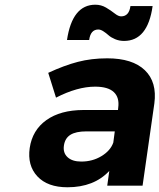

<svg xmlns="http://www.w3.org/2000/svg" viewBox="-20 -793 681 820"><path d="M106.9 -161.1Q118.2 -237.3 178 -280Q237.8 -322.8 335.9 -323.2H483.9L484.9 -333Q490.7 -376.5 466.1 -399.7Q441.4 -422.9 386.2 -422.9Q310.5 -422.9 219.2 -376L186 -481.9Q254.4 -513.7 312.5 -528.8Q370.6 -543.9 438 -543.9Q545.9 -543.9 598.6 -493.2Q651.4 -442.4 639.2 -351.1L588.9 0H438L446.8 -63Q381.3 6.8 268.1 6.8Q183.1 6.8 139.6 -39.8Q96.2 -86.4 106.9 -161.1ZM252.9 -170.9Q248.5 -140.1 268.6 -121.6Q288.6 -103 327.1 -103Q375 -103 413.3 -126.2Q451.7 -149.4 463.9 -184.1L470.2 -231.9H349.1Q304.2 -231.9 280.8 -217.3Q257.3 -202.6 252.9 -170.9ZM266.1 -622.1Q288.6 -772.9 387.2 -772.9Q412.1 -772.9 433.1 -760.5Q454.1 -748 469.7 -735.6Q485.4 -723.1 497.1 -723.1Q531.2 -723.1 537.1 -767.1H631.8Q610.8 -618.2 509.8 -618.2Q489.3 -618.2 471.4 -625.7Q453.6 -633.3 443.4 -642.6Q433.1 -651.9 421.4 -659.4Q409.7 -667 399.9 -667Q366.7 -667 360.8 -622.1Z"/></svg>

Font: Trueno SemiBold
Style: Italic
Weight: 600
Designer: Julieta Ulanovsky
Foundry: Julieta Ulanovsky
Version: Version 3.001b | FøM Fix